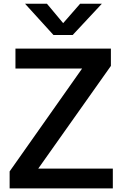

<svg xmlns="http://www.w3.org/2000/svg" viewBox="-20 -1041 673 1061"><path d="M33.2 -93.8 433.6 -662.1H65.4V-772.5H592.8V-676.8L191.4 -109.4H603.5V0H33.2ZM118.2 -1020.5H239.3L329.1 -913.1L422.9 -1020.5H543L381.8 -847.7H275.4Z"/></svg>

Font: Gothic A1
Style: Bold
Weight: 700
Version: Version 2.50